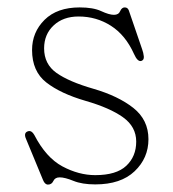

<svg xmlns="http://www.w3.org/2000/svg" viewBox="-20 -490 468 518"><path d="M192 -445.5Q150.5 -445.5 124.8 -421.5Q99 -397.5 99 -359.5Q99 -317 132.5 -293.2Q166 -269.5 232 -250.5Q299 -231 339.8 -198.8Q380.5 -166.5 380.5 -114.5Q380.5 -63.5 343.2 -28Q306 7.5 237 7.5Q201.5 7.5 178.2 -2Q155 -11.5 141 -11.5Q128.5 -11.5 124 -1.8Q119.5 8 109.5 8Q101 8 96 -4.5L50.5 -114.5Q42.5 -132 56 -136Q65.5 -138.5 72.5 -126Q104 -65 148.2 -41.2Q192.5 -17.5 237 -17.5Q294 -17.5 320.8 -42.8Q347.5 -68 347.5 -108Q347.5 -148 312 -173.5Q276.5 -199 210.5 -218Q143.5 -237.5 105 -267.5Q66.5 -297.5 66.5 -355Q66.5 -403 100.2 -436.5Q134 -470 195 -470Q231.5 -470 253 -460Q274.5 -450 287.5 -450Q300 -450 304.2 -460Q308.5 -470 316.5 -470Q324.5 -470 327.5 -462L363.5 -357Q367 -347.5 368 -337.8Q369 -328 361 -325.5Q351 -323 341.5 -344.5Q318.5 -395.5 279.2 -420.5Q240 -445.5 192 -445.5Z"/></svg>

Font: Fraunces 9pt Soft Thin
Style: Regular
Weight: 100
Version: Version 1.000;[b76b70a41]